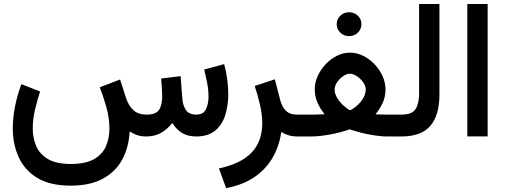

<svg xmlns="http://www.w3.org/2000/svg" viewBox="-20 -698 2585 982"><path d="M729 0Q700.7 0 679.7 -7.6Q658.7 -15.1 643.1 -25.9Q638.7 56.6 604.5 119.1Q570.3 181.6 504.9 216.6Q439.5 251.5 341.8 251.5Q236.3 251.5 171.1 212.2Q106 172.9 75.7 106.2Q45.4 39.6 45.4 -41.5Q45.4 -95.7 56.9 -153.6Q68.4 -211.4 89.4 -267.6L185.1 -230Q169.4 -182.6 158.4 -134.3Q147.5 -85.9 147.5 -42Q147.5 7.8 165.3 49.3Q183.1 90.8 225.6 115.7Q268.1 140.6 341.8 140.6Q418.5 140.6 461.4 115.7Q504.4 90.8 522 49.6Q539.6 8.3 539.6 -40.5Q539.6 -96.2 523.4 -152.3Q507.3 -208.5 490.2 -251.5L594.2 -291.5L625 -195.8Q637.7 -157.2 662.4 -134.5Q687 -111.8 730 -111.8Q776.9 -111.8 793.2 -135.7Q809.6 -159.7 809.6 -207.5Q809.6 -219.2 808.1 -243.2Q806.6 -267.1 804.2 -296.4L903.8 -308.6L912.6 -193.4Q915 -158.2 931.2 -135Q947.3 -111.8 984.4 -111.8Q1019.5 -111.8 1033 -138.9Q1046.4 -166 1046.4 -203.1Q1046.4 -242.2 1037.8 -282.2Q1029.3 -322.3 1024.4 -342.3L1126.5 -370.1Q1136.2 -334.5 1141.8 -294.7Q1147.5 -254.9 1147.5 -215.8Q1147.5 -159.7 1132.3 -110.4Q1117.2 -61 1081.5 -30.8Q1045.9 -0.5 984.9 0Q939 0 909.7 -18.8Q880.4 -37.6 861.3 -69.3Q835 -35.6 802.5 -17.8Q770 0 729 0Z M1502.4 0Q1474.1 0 1452.9 -7.1Q1431.6 -14.2 1418.9 -23.4Q1409.2 45.4 1376.5 104.5Q1343.8 163.6 1284.9 205.3Q1226.1 247.1 1136.7 264.2L1099.6 163.6Q1212.9 139.2 1267.1 82Q1321.3 24.9 1321.3 -67.9Q1321.3 -110.8 1310.1 -160.6Q1298.8 -210.4 1282.7 -258.3L1385.7 -292.5L1413.1 -186.5Q1422.9 -149.4 1442.9 -130.6Q1462.9 -111.8 1497.1 -111.8H1515.6V0Z M1702.1 -574.2Q1702.1 -600.1 1720.5 -617.7Q1738.8 -635.3 1765.6 -635.3Q1792 -635.3 1810.3 -617.7Q1828.6 -600.1 1828.6 -574.2Q1828.6 -548.8 1810.3 -531Q1792 -513.2 1765.6 -513.2Q1738.8 -513.2 1720.5 -531Q1702.1 -548.8 1702.1 -574.2ZM1951.7 -240.7Q1951.7 -205.1 1938.5 -174.6Q1925.3 -144 1900.4 -113.3Q1920.9 -112.3 1937 -112.1Q1953.1 -111.8 1965.8 -111.8H2013.2V0H1958.5Q1924.8 0 1872.1 -9.5Q1819.3 -19 1768.6 -36.6Q1717.8 -18.6 1663.6 -9.3Q1609.4 0 1573.2 0H1496.1V-111.8H1566.4Q1583 -111.8 1599.6 -112.1Q1616.2 -112.3 1640.1 -113.8Q1615.7 -144.5 1602.8 -175.5Q1589.8 -206.5 1589.8 -241.7Q1589.8 -275.4 1604.7 -308.6Q1619.6 -341.8 1645 -368.9Q1670.4 -396 1702.6 -412.4Q1734.9 -428.7 1769 -428.7Q1804.7 -428.7 1837.4 -412.6Q1870.1 -396.5 1896 -369.1Q1921.9 -341.8 1936.8 -308.6Q1951.7 -275.4 1951.7 -240.7ZM1769.5 -320.8Q1752.9 -320.8 1734.9 -308.3Q1716.8 -295.9 1704.1 -277.3Q1691.4 -258.8 1691.4 -239.7Q1691.4 -219.2 1703.9 -198.2Q1716.3 -177.2 1734.4 -160.2Q1752.4 -143.1 1770.5 -133.8Q1800.8 -147.9 1825.7 -178.5Q1850.6 -209 1850.6 -240.7Q1850.6 -258.8 1837.4 -277.3Q1824.2 -295.9 1805.4 -308.3Q1786.6 -320.8 1769.5 -320.8Z M1993.7 -111.8H2032.7Q2088.4 -111.8 2106 -140.9Q2123.5 -169.9 2123.5 -219.2V-677.7H2227.5V-214.4Q2227.5 -108.4 2180.9 -54.2Q2134.3 0 2032.2 0H1993.7Z M2474.1 -677.7V-0.5H2370.1V-677.7Z"/></svg>

Font: Vazirmatn RD UI Medium
Style: Regular
Weight: 500
Designer: Saber Rastikerdar
Foundry: Saber Rastikerdar
Version: Version 33.003